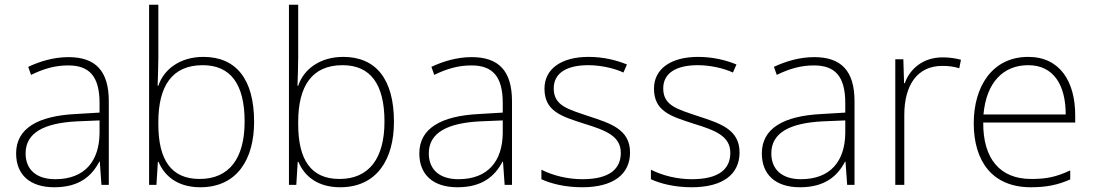

<svg xmlns="http://www.w3.org/2000/svg" viewBox="-20 -780 4615 810"><path d="M269 -539C208 -539 150 -522 99 -498L111 -464C166 -491 214 -504 268 -504C356 -504 400 -459 400 -345V-305L300 -299C139 -291 48 -238 48 -133C48 -44 105 10 209 10C314 10 367 -37 399 -98H401L408 0H439V-353C439 -482 382 -539 269 -539ZM304 -268 400 -272V-219C399 -101 338 -24 213 -24C134 -24 88 -64 88 -133C88 -221 168 -261 304 -268Z M648 -535V-760H609V0H640L646 -97H649C675 -35 732 10 825 10C980 10 1052 -108 1052 -266C1052 -446 976 -540 838 -540C740 -540 671 -488 648 -418H645C646 -449 648 -501 648 -535ZM835 -505C953 -505 1012 -425 1012 -267C1012 -112 947 -25 822 -25C702 -25 648 -106 648 -256V-265C648 -417 706 -505 835 -505Z M1238 -535V-760H1199V0H1230L1236 -97H1239C1265 -35 1322 10 1415 10C1570 10 1642 -108 1642 -266C1642 -446 1566 -540 1428 -540C1330 -540 1261 -488 1238 -418H1235C1236 -449 1238 -501 1238 -535ZM1425 -505C1543 -505 1602 -425 1602 -267C1602 -112 1537 -25 1412 -25C1292 -25 1238 -106 1238 -256V-265C1238 -417 1296 -505 1425 -505Z M1970 -539C1909 -539 1851 -522 1800 -498L1812 -464C1867 -491 1915 -504 1969 -504C2057 -504 2101 -459 2101 -345V-305L2001 -299C1840 -291 1749 -238 1749 -133C1749 -44 1806 10 1910 10C2015 10 2068 -37 2100 -98H2102L2109 0H2140V-353C2140 -482 2083 -539 1970 -539ZM2005 -268 2101 -272V-219C2100 -101 2039 -24 1914 -24C1835 -24 1789 -64 1789 -133C1789 -221 1869 -261 2005 -268Z M2638 -137C2638 -235 2554 -260 2463 -290C2378 -319 2316 -333 2316 -407C2316 -472 2371 -505 2462 -505C2514 -505 2572 -492 2610 -474L2625 -508C2581 -526 2526 -540 2463 -540C2349 -540 2277 -490 2277 -406C2277 -310 2349 -289 2445 -258C2536 -230 2599 -206 2599 -135C2599 -67 2551 -24 2437 -24C2375 -24 2314 -39 2264 -64V-24C2302 -6 2363 10 2436 10C2568 10 2638 -45 2638 -137Z M3100 -137C3100 -235 3016 -260 2925 -290C2840 -319 2778 -333 2778 -407C2778 -472 2833 -505 2924 -505C2976 -505 3034 -492 3072 -474L3087 -508C3043 -526 2988 -540 2925 -540C2811 -540 2739 -490 2739 -406C2739 -310 2811 -289 2907 -258C2998 -230 3061 -206 3061 -135C3061 -67 3013 -24 2899 -24C2837 -24 2776 -39 2726 -64V-24C2764 -6 2825 10 2898 10C3030 10 3100 -45 3100 -137Z M3415 -539C3354 -539 3296 -522 3245 -498L3257 -464C3312 -491 3360 -504 3414 -504C3502 -504 3546 -459 3546 -345V-305L3446 -299C3285 -291 3194 -238 3194 -133C3194 -44 3251 10 3355 10C3460 10 3513 -37 3545 -98H3547L3554 0H3585V-353C3585 -482 3528 -539 3415 -539ZM3450 -268 3546 -272V-219C3545 -101 3484 -24 3359 -24C3280 -24 3234 -64 3234 -133C3234 -221 3314 -261 3450 -268Z M3957 -538C3874 -538 3819 -490 3797 -429H3794L3791 -530H3757V0H3795V-295C3795 -421 3850 -502 3955 -502C3983 -502 4004 -499 4027 -492L4034 -528C4011 -534 3986 -538 3957 -538Z M4318 -540C4166 -540 4088 -415 4088 -260C4088 -100 4166 10 4329 10C4395 10 4443 0 4495 -23V-61C4434 -33 4395 -25 4330 -25C4199 -25 4127 -110 4128 -263H4516V-294C4516 -434 4453 -540 4318 -540ZM4318 -505C4425 -505 4476 -421 4476 -297H4129C4141 -432 4212 -505 4318 -505Z"/></svg>

Font: Noto Sans Arabic ExtLt
Style: Regular
Weight: 200
Designer: Monotype Design Team, Nadine Chahine, Nizar Qandah and Khaled Hosny
Foundry: Monotype Imaging Inc.
Version: Version 2.012